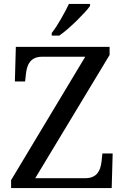

<svg xmlns="http://www.w3.org/2000/svg" viewBox="-20 -951 632 971"><path d="M534.2 -672.9 158.2 -49.8H410.2Q432.6 -49.8 447.8 -56.4Q462.9 -63 472.2 -74.2Q481.4 -85.4 486.3 -100.3Q491.2 -115.2 493.2 -131.8L498 -174.8H549.8L544.9 0H36.1V-40L411.1 -664.1H193.8Q171.9 -664.1 157 -657.5Q142.1 -650.9 132.8 -639.6Q123.5 -628.4 118.7 -613.5Q113.8 -598.6 111.8 -582L106.9 -539.1H55.2L60.1 -713.9H534.2ZM241.7 -784.2Q252.9 -798.3 264.9 -816.9Q276.9 -835.4 288.3 -855.2Q299.8 -875 310.3 -894.8Q320.8 -914.6 328.6 -931.2H435.5V-920.9Q426.3 -907.7 408.2 -887.9Q390.1 -868.2 368.2 -846.7Q346.2 -825.2 323 -804.9Q299.8 -784.7 279.8 -771H241.7Z"/></svg>

Font: Droid-TTFautohint Serif
Style: Regular
Weight: 400
Foundry: Ascender Corporation
Version: Version 1.00; ttfautohint (v1.00rc1.4-1a1c-dirty) -l 8 -r 50